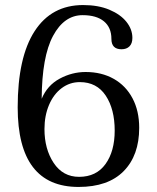

<svg xmlns="http://www.w3.org/2000/svg" viewBox="-20 -730 621 760"><path d="M50 -305Q50 -503 117 -606.5Q184 -710 309 -710Q369 -710 413 -691.5Q457 -673 480.5 -643.5Q504 -614 504 -580Q504 -558 492.5 -546.5Q481 -535 461 -535Q421 -535 421 -576Q421 -621 391.5 -645.5Q362 -670 307 -670Q234 -670 190 -588Q146 -506 145 -339Q167 -392 216 -418.5Q265 -445 319 -445Q382 -445 430 -418Q478 -391 504.5 -341Q531 -291 531 -224Q531 -115 469.5 -52.5Q408 10 291 10Q50 10 50 -305ZM434 -213Q434 -298 398.5 -351.5Q363 -405 296 -405Q256 -405 224 -381Q192 -357 174 -314.5Q156 -272 156 -219Q156 -140 192.5 -85Q229 -30 293 -30Q361 -30 397.5 -80.5Q434 -131 434 -213Z"/></svg>

Font: TavirajRegular
Style: Regular
Weight: 400
Designer: Katatrad Team
Foundry: CadsonDemak
Version: Version 1.000